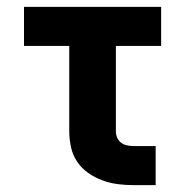

<svg xmlns="http://www.w3.org/2000/svg" viewBox="-20 -540 540 560"><path d="M370 0Q346 0 323 -3Q300 -6 278.5 -14Q257 -22 237.5 -35.5Q218 -49 205 -68.5Q192 -88 187 -111Q182 -134 182 -157V-406H50V-520H450V-406H318V-157Q318 -147 322 -138Q326 -129 333.5 -123.5Q341 -118 350.5 -116Q360 -114 370 -114H434V0Z"/></svg>

Font: Iosevka SS18 Heavy
Style: Regular
Weight: 900
Monospace: yes
Designer: Belleve Invis
Foundry: Belleve Invis
Version: Version 25.1.1; ttfautohint (v1.8.4)